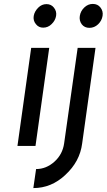

<svg xmlns="http://www.w3.org/2000/svg" viewBox="-20 -744 544 979"><path d="M376 -500 307 -13Q299 43 258 80Q216 118 164 118L150 215Q242 215 313 148Q350 114 371.5 74Q393 34 399 -13L467 -500ZM503 -663Q507 -687 492 -706Q478 -724 453 -724Q429 -724 410 -706Q391 -688 387 -663Q383 -639 397 -620Q411 -602 436 -602Q461 -602 480 -620Q499 -638 503 -663ZM266 -663Q270 -686 255 -705Q241 -723 217 -723Q193 -723 175 -705Q156 -686 152 -663Q148 -639 163 -621Q177 -603 200 -603Q225 -603 243 -621Q262 -639 266 -663ZM69 0H161L231 -500H139Z"/></svg>

Font: Unageo
Style: Medium-Italic
Weight: 500
Designer: Richard Sepsi
Foundry: Richard Sepsi
Version: Version 2.000